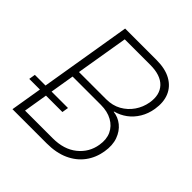

<svg xmlns="http://www.w3.org/2000/svg" viewBox="-192 -875 1022 1022"><g transform="rotate(45 319.0 -364.0)"><path d="M54.2 0 174.8 -727.5H410.6Q477.1 -727.5 520 -703.6Q563 -679.7 580.8 -637.2Q598.6 -594.7 589.4 -537.6Q582.5 -495.1 562 -461.2Q541.5 -427.2 511.5 -405Q481.4 -382.8 445.3 -373.5V-371.1Q481 -367.2 510.3 -343.8Q539.6 -320.3 554 -280.5Q568.4 -240.7 559.6 -188Q550.3 -131.8 518.8 -89.6Q487.3 -47.4 435.3 -23.7Q383.3 0 312 0ZM106.9 -42H315.4Q399.4 -42 452.1 -84.5Q504.9 -127 515.6 -193.8Q523.4 -240.2 507.3 -274.9Q491.2 -309.6 455.8 -329.3Q420.4 -349.1 370.6 -349.1H157.7ZM164.6 -390.1H370.1Q417 -390.1 453.9 -410.6Q490.7 -431.2 514.4 -465.6Q538.1 -500 545.4 -542Q556.6 -608.9 520.3 -647.2Q483.9 -685.5 406.2 -685.5H213.9ZM3.4 -177.2 9.3 -213.4H258.8L252.9 -177.2Z"/></g></svg>

Font: Inter 18pt ExtraLight
Style: Italic
Weight: 250
Italic angle: -9.3988°
Designer: Rasmus Andersson
Foundry: rsms
Version: Version 4.001;git-66647c0bb